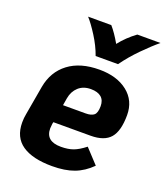

<svg xmlns="http://www.w3.org/2000/svg" viewBox="-131 -785 767 887"><g transform="rotate(20 252.5 -341.0)"><path d="M163 -172Q161 -156 161 -149Q161 -86 236 -86Q271 -86 296 -95Q321 -104 353 -129L418 -59Q380 -21 335.5 -4.5Q291 12 228 12Q132 12 81 -23Q30 -58 30 -131Q30 -153 34 -173L59 -316Q73 -394 131 -438Q189 -482 283 -482Q369 -482 421.5 -440.5Q474 -399 474 -328Q474 -250 444.5 -215.5Q415 -181 348 -181H165ZM186 -306 180 -270H291Q319 -270 332 -281Q345 -292 345 -325Q345 -354 327.5 -369Q310 -384 276 -384Q239 -384 215.5 -362.5Q192 -341 186 -306ZM149 -694H263Q287 -667 314 -620Q346 -661 391 -694H505Q473 -668 429.5 -624Q386 -580 354 -535H244Q228 -580 199.5 -625Q171 -670 149 -694Z"/></g></svg>

Font: KoHo
Style: Bold Italic
Weight: 700
Italic angle: -10°
Version: Version 1.000; ttfautohint (v1.6)